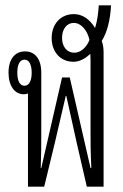

<svg xmlns="http://www.w3.org/2000/svg" viewBox="-20 -701 463 721"><path d="M85 0H146L186 -165C200 -225 215 -288 227 -341H229C241 -288 255 -225 268 -165L306 0H369V-505C369 -519 367 -535 362 -547C382 -579 394 -624 397 -681H351C349 -650 345 -621 337 -596C316 -630 289 -648 257 -648C208 -648 174 -611 174 -558C174 -506 207 -469 256 -469C278 -469 301 -481 319 -499C320 -487 320 -476 320 -465V-205C320 -164 320 -136 323 -70H320L242 -410H213L135 -70H133C135 -129 135 -148 135 -205V-428C135 -479 112 -508 74 -508C36 -508 12 -479 12 -428C12 -379 35 -347 69 -347C75 -347 80 -348 85 -350C85 -344 85 -337 85 -329ZM259 -503C231 -503 213 -526 213 -559C213 -592 231 -615 257 -615C284 -615 308 -588 316 -551C305 -523 283 -503 259 -503ZM72 -379C55 -379 45 -396 45 -428C45 -458 54 -477 72 -477C89 -477 99 -459 99 -428C99 -397 89 -379 72 -379Z"/></svg>

Font: Noto Sans Thai Looped UI Condensed Light
Style: Regular
Weight: 300
Width: 3
Designer: Cadson Demak Team
Foundry: Cadson Demak Co., Ltd.
Version: Version 1.000